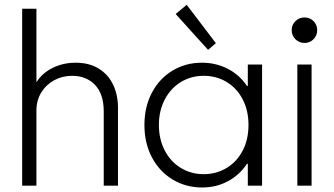

<svg xmlns="http://www.w3.org/2000/svg" viewBox="-20 -789 1421 816"><path d="M74.2 -752H134.8V-441.4H136.2Q160.2 -479 204.3 -500.7Q248.5 -522.5 301.8 -522.5Q359.4 -522.5 399.9 -497.3Q440.4 -472.2 460.9 -428.7Q481.4 -385.3 481.4 -331.1V0H420.9V-317.4Q420.4 -389.6 384 -428Q347.7 -466.3 287.1 -466.8Q245.1 -466.8 210.4 -448Q175.8 -429.2 155.3 -395.8Q134.8 -362.3 134.8 -319.3V0H74.2Z M1033.2 -92.8H1029.8Q998 -45.4 948.7 -18.8Q899.4 7.8 838.9 7.8Q770 7.8 713.9 -25.9Q657.7 -59.6 625.7 -120.1Q593.8 -180.7 593.8 -257.8Q593.8 -335.4 626 -395.8Q658.2 -456.1 713.9 -489.3Q769.5 -522.5 837.9 -522.5Q897.9 -522.5 948 -496.6Q998 -470.7 1029.8 -423.8H1033.2V-514.6H1093.8V0H1033.2ZM1036.1 -257.8Q1036.1 -319.8 1011.2 -367.2Q986.3 -414.6 943.1 -440.7Q899.9 -466.8 845.7 -466.8Q792 -466.8 748.5 -440.2Q705.1 -413.6 680.2 -366Q655.3 -318.4 655.3 -257.8Q655.3 -198.2 679.7 -150.4Q704.1 -102.5 747.8 -75.7Q791.5 -48.8 845.7 -48.8Q898.9 -48.8 942.4 -74.7Q985.8 -100.6 1011 -148.2Q1036.1 -195.8 1036.1 -257.8ZM726.6 -729.5 773.4 -768.6 897.5 -605.5 864.3 -577.1Z M1243.7 -514.6H1304.2V0H1243.7ZM1219.7 -661.1Q1219.7 -683.6 1235.6 -699.2Q1251.5 -714.8 1274.4 -714.8Q1296.9 -714.8 1312.5 -699.2Q1328.1 -683.6 1328.1 -661.1Q1328.1 -638.2 1312.5 -622.3Q1296.9 -606.4 1274.4 -606.4Q1251.5 -606.4 1235.6 -622.3Q1219.7 -638.2 1219.7 -661.1Z"/></svg>

Font: Reddit Sans Chocolate Light
Style: Regular
Weight: 300
Designer: Stephen Hutchings
Foundry: Reddit
Version: Version 1.013